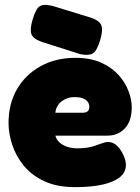

<svg xmlns="http://www.w3.org/2000/svg" viewBox="-20 -747 575 787"><path d="M288 20Q213 20 161 -4.5Q109 -29 77 -68.5Q45 -108 30 -154Q15 -200 15 -243Q15 -322 50 -382Q85 -442 147 -476Q209 -510 289 -510Q351 -510 395 -490Q439 -470 466.5 -439Q494 -408 507 -373Q520 -338 520 -308Q520 -251 492 -221Q464 -191 420 -191H207Q211 -175 223.5 -163.5Q236 -152 255 -145.5Q274 -139 296 -139Q318 -139 335 -141.5Q352 -144 364.5 -148Q377 -152 387.5 -156Q398 -160 406.5 -162.5Q415 -165 423 -165Q441 -165 456 -153Q471 -141 483 -117Q490 -104 493 -92.5Q496 -81 496 -71Q496 -41 471.5 -21Q447 -1 401 9.5Q355 20 288 20ZM207 -285H319Q333 -285 339.5 -291Q346 -297 346 -309Q346 -322 338.5 -331Q331 -340 318 -344.5Q305 -349 287 -349Q263 -349 245 -339.5Q227 -330 217.5 -315.5Q208 -301 207 -285ZM309 -525 152 -575Q115 -588 108.5 -608Q102 -628 114 -668Q127 -712 144 -722Q161 -732 198 -722L351 -675Q388 -663 395.5 -642.5Q403 -622 390 -581Q377 -538 360.5 -528Q344 -518 309 -525Z"/></svg>

Font: Fredoka
Style: Bold
Weight: 700
Designer: Ben Nathan
Foundry: Milena B. Brandão, Ben Nathan
Version: Version 2.001